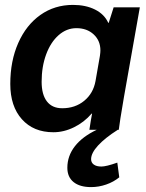

<svg xmlns="http://www.w3.org/2000/svg" viewBox="-20 -530 598 784"><path d="M352 120Q352 134 363 142Q374 150 394 150Q414 150 459 134L467 194Q444 213 413.5 223.5Q383 234 352 234Q306 234 280.5 213.5Q255 193 255 155Q255 107 285.5 67.5Q316 28 375 0H345Q351 -41 356 -66H354Q324 -31 282.5 -10.5Q241 10 198 10Q117 10 69.5 -43Q22 -96 22 -187Q22 -281 54.5 -354.5Q87 -428 145 -469Q203 -510 278 -510Q330 -510 368 -491Q406 -472 422 -437H424L444 -500H551L486 -133Q468 -28 465 0H461Q409 33 380.5 64Q352 95 352 120ZM370 -199 388 -302Q390 -316 390 -324Q390 -364 362.5 -389.5Q335 -415 292 -415Q252 -415 219.5 -386.5Q187 -358 168.5 -308Q150 -258 150 -196Q150 -144 171.5 -116Q193 -88 234 -88Q287 -88 324 -118.5Q361 -149 370 -199Z"/></svg>

Font: Sarabun
Style: Bold Italic
Weight: 700
Italic angle: -10°
Designer: Suppakit Chalermlarp | Katatrad Co.,Ltd.
Foundry: Cadson Demak Co.,Ltd.
Version: Version 1.000; ttfautohint (v1.6)